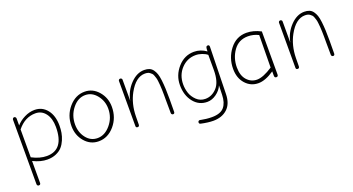

<svg xmlns="http://www.w3.org/2000/svg" viewBox="-48 -1079 3419 1860"><g transform="rotate(-20 1662.0 -148.5)"><path d="M113 209Q105 209 100 203.5Q95 198 95 190V-474Q95 -482 100.5 -488Q106 -494 113 -494Q121 -494 126.5 -488Q132 -482 132 -474V-402Q164 -440 216.5 -466.5Q269 -493 322 -493Q401 -493 450 -431.5Q499 -370 499 -267Q499 -230 493 -195Q487 -160 471.5 -123.5Q456 -87 432.5 -60Q409 -33 369 -15.5Q329 2 278 2Q208 2 132 -36V190Q132 209 113 209ZM284 -32Q462 -32 462 -267Q462 -355 422.5 -407Q383 -459 319 -459Q210 -459 132 -361V-74Q212 -32 284 -32Z M806 6Q721 6 663.5 -61Q606 -128 606 -223Q606 -333 675 -413Q744 -493 838 -493Q922 -493 980 -425.5Q1038 -358 1038 -265Q1038 -154 969.5 -74Q901 6 806 6ZM806 -27Q881 -27 940 -97.5Q999 -168 999 -260Q999 -340 950.5 -400Q902 -460 833 -460Q757 -460 700.5 -389Q644 -318 644 -225Q644 -144 689.5 -85.5Q735 -27 806 -27Z M1188 -11V-476Q1188 -484 1193.5 -489Q1199 -494 1206 -494Q1214 -494 1219.5 -489Q1225 -484 1225 -476V-259Q1243 -354 1309.5 -423.5Q1376 -493 1453 -493Q1483 -493 1505 -484Q1527 -475 1542 -454.5Q1557 -434 1566 -408Q1575 -382 1580 -339.5Q1585 -297 1587 -252Q1589 -207 1589 -142Q1589 -123 1588.5 -80.5Q1588 -38 1588 -14Q1588 6 1571 6Q1564 6 1558.5 0.5Q1553 -5 1553 -13Q1553 -37 1552.5 -78.5Q1552 -120 1552 -139Q1552 -178 1552 -200Q1552 -222 1551 -253Q1550 -284 1548.5 -301.5Q1547 -319 1544.5 -342.5Q1542 -366 1538 -378.5Q1534 -391 1528.5 -406.5Q1523 -422 1515.5 -429.5Q1508 -437 1498 -444.5Q1488 -452 1475.5 -455Q1463 -458 1448 -458Q1353 -458 1282 -328Q1227 -227 1225 -99L1224 -15Q1224 6 1206 6Q1188 6 1188 -11Z M1916 199Q1863 199 1790 183Q1775 180 1775 165Q1775 157 1780.5 152Q1786 147 1794 147Q1796 147 1812 150.5Q1828 154 1856.5 157.5Q1885 161 1915 161Q2004 161 2041.5 117Q2079 73 2081 -8L2084 -105Q2064 -58 2018.5 -25.5Q1973 7 1925 7Q1838 7 1783.5 -62Q1729 -131 1729 -235Q1729 -337 1798 -415.5Q1867 -494 1966 -494Q2034 -494 2092 -452Q2092 -482 2096 -494Q2100 -506 2115 -506Q2130 -506 2130 -486L2119 -3Q2117 97 2061.5 148Q2006 199 1916 199ZM1917 -27Q1985 -27 2036.5 -83Q2088 -139 2088 -262V-418Q2068 -435 2035 -446.5Q2002 -458 1970 -458Q1883 -458 1822 -393Q1761 -328 1761 -231Q1761 -186 1775.5 -142Q1790 -98 1827 -62.5Q1864 -27 1917 -27Z M2615 -12V-56Q2524 6 2453 6Q2373 6 2320 -53.5Q2267 -113 2267 -207Q2267 -320 2334 -406.5Q2401 -493 2506 -493Q2578 -493 2653 -454V-10Q2653 11 2634 11Q2615 11 2615 -12ZM2451 -31Q2514 -31 2613 -96L2617 -430Q2565 -456 2509 -456Q2413 -456 2359.5 -380.5Q2306 -305 2306 -209Q2306 -124 2348 -77.5Q2390 -31 2451 -31Z M2838 -11V-476Q2838 -484 2843.5 -489Q2849 -494 2856 -494Q2864 -494 2869.5 -489Q2875 -484 2875 -476V-259Q2893 -354 2959.5 -423.5Q3026 -493 3103 -493Q3133 -493 3155 -484Q3177 -475 3192 -454.5Q3207 -434 3216 -408Q3225 -382 3230 -339.5Q3235 -297 3237 -252Q3239 -207 3239 -142Q3239 -123 3238.5 -80.5Q3238 -38 3238 -14Q3238 6 3221 6Q3214 6 3208.5 0.5Q3203 -5 3203 -13Q3203 -37 3202.5 -78.5Q3202 -120 3202 -139Q3202 -178 3202 -200Q3202 -222 3201 -253Q3200 -284 3198.5 -301.5Q3197 -319 3194.5 -342.5Q3192 -366 3188 -378.5Q3184 -391 3178.5 -406.5Q3173 -422 3165.5 -429.5Q3158 -437 3148 -444.5Q3138 -452 3125.5 -455Q3113 -458 3098 -458Q3003 -458 2932 -328Q2877 -227 2875 -99L2874 -15Q2874 6 2856 6Q2838 6 2838 -11Z"/></g></svg>

Font: Comic Neue Light
Style: Regular
Weight: 300
Designer: Craig Rozynski
Foundry: Craig Rozynski
Version: Version 2.003